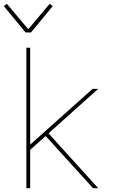

<svg xmlns="http://www.w3.org/2000/svg" viewBox="-20 -985 640 1005"><path d="M467 0 219 -273 138 -201V0H118V-735H138V-228L465 -520H494L234 -287L494 0ZM114 -815 0 -953 16 -965 128 -832 240 -965 256 -953 142 -815Z"/></svg>

Font: Iosevka Aile Thin
Style: Regular
Weight: 100
Designer: Belleve Invis
Foundry: Belleve Invis
Version: Version 31.1.0; ttfautohint (v1.8.4)